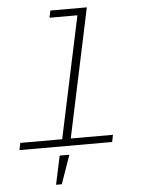

<svg xmlns="http://www.w3.org/2000/svg" viewBox="-61 -778 772 1028"><g transform="rotate(-5 325.0 -264.0)"><path d="M27 -38H252L391 -692H241L249 -730H445L298 -38H525L517 0H19ZM231 48H283L229 202H198Z"/></g></svg>

Font: Azeret Mono Thin
Style: Italic
Weight: 100
Italic angle: -12°
Designer: Martin Vácha
Foundry: Displaay
Version: Version 1.000; Glyphs 3.0.3, build 3074